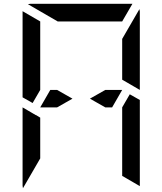

<svg xmlns="http://www.w3.org/2000/svg" viewBox="-20 -1020 856 1012"><path d="M624 -782V-815L715 -972Q717 -964 717 -959V-546L624 -600V-607ZM535 -546H624L571 -454H535L454 -500ZM281 -454H238H192L245 -546H281L362 -500ZM717 -493V-41Q717 -41 717 -39L624 -93V-95V-103V-139V-218V-454L664 -523ZM99 -507V-959Q99 -959 99 -961L192 -907V-905V-895V-861V-782V-578V-546L152 -477ZM192 -218V-185L101 -28Q99 -36 99 -41V-454L147 -426L169 -413V-414L192 -400ZM284 -907 127 -998Q135 -1000 140 -1000H676Q676 -1000 678 -1000L624 -907H621H590H454H362Z"/></svg>

Font: DSEG14 Modern Mini
Style: Regular
Weight: 400
Designer: Keshikan(Twitter:@keshinomi_88pro)
Version: Version 0.46